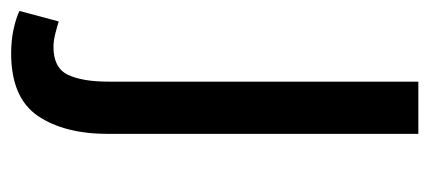

<svg xmlns="http://www.w3.org/2000/svg" viewBox="-273 -311 763 341"><g transform="rotate(90 108.5 -140.5)"><path d="M32.7 221.2Q9.8 221.2 -9.5 217Q-28.8 212.9 -42.5 206.5L-23.9 136.7Q-14.6 139.6 -2.2 142.8Q10.3 146 21.5 146Q58.6 146 70.8 120.4Q83 94.7 83 48.8V-502H175.8V48.8Q175.8 127 143.6 174.1Q111.3 221.2 32.7 221.2Z"/></g></svg>

Font: Akatab Medium
Style: Regular
Weight: 500
Designer: SIL Global
Foundry: SIL Global
Version: Version 4.100